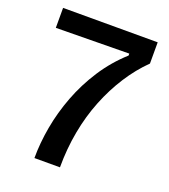

<svg xmlns="http://www.w3.org/2000/svg" viewBox="-124 -751 741 841"><g transform="rotate(20 246.5 -330.5)"><path d="M133 0Q133 -70 146.5 -145.5Q160 -221 188.5 -296Q217 -371 261.5 -439.5Q306 -508 367 -563V-572L26 -568V-661H467V-562Q418 -514 378.5 -452.5Q339 -391 310.5 -319.5Q282 -248 267 -167.5Q252 -87 252 0Z"/></g></svg>

Font: Bricolage Grotesque 96pt ExtraBold Medium
Style: Regular
Weight: 500
Version: Version 1.001;gftools[0.9.33.dev8+g029e19f]